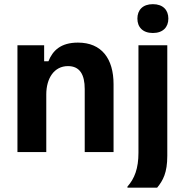

<svg xmlns="http://www.w3.org/2000/svg" viewBox="-20 -712 865 899"><path d="M695.8 -557.5C743.3 -557.5 768.3 -585 768.3 -625C768.3 -665 743.3 -692.5 695.8 -692.5C648.3 -692.5 623.3 -665 623.3 -625C623.3 -585 648.3 -557.5 695.8 -557.5ZM196.7 0V-270C196.7 -345 233.3 -402.5 298.3 -402.5C353.3 -402.5 376.7 -363.3 376.7 -295V0H511.7V-317.5C511.7 -437.5 455.8 -512.5 345 -512.5C264.2 -512.5 226.7 -475 206.7 -425H186.7V-500H61.7V0ZM715.8 166.7C743.3 133.3 763.3 96.7 763.3 17.5V-500H628.3V3.3C628.3 76.7 610 124.2 576.7 161.7V166.7Z"/></svg>

Font: Familjen Grotesk
Style: Bold
Weight: 700
Designer: Anders Wikstroem, Jonas Baeckman, Matilda Gysing, Kristian Moeller
Foundry: Familjen STHLM AB
Version: Version 2.000